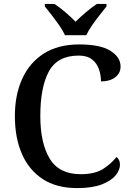

<svg xmlns="http://www.w3.org/2000/svg" viewBox="-20 -951 672 981"><path d="M374 10Q269 10 198.5 -36Q128 -82 92 -164.5Q56 -247 56 -358Q56 -466 93.5 -548.5Q131 -631 204 -677.5Q277 -724 385 -724Q492 -724 544 -691.5Q596 -659 596 -611Q596 -577 568.5 -556Q541 -535 496 -535Q496 -567 485.5 -597.5Q475 -628 450 -647.5Q425 -667 382 -667Q274 -667 230 -586.5Q186 -506 186 -358Q186 -220 234 -140.5Q282 -61 392 -61Q465 -61 507 -88Q549 -115 575 -149Q593 -136 593 -109Q593 -83 571 -55.5Q549 -28 500.5 -9Q452 10 374 10ZM312 -771Q302 -794 283.5 -820.5Q265 -847 245 -873Q225 -899 209 -918V-931H258Q284 -914 314 -888.5Q344 -863 366 -840Q389 -863 419 -888.5Q449 -914 475 -931H524V-918Q509 -899 488.5 -873Q468 -847 449.5 -820.5Q431 -794 421 -771Z"/></svg>

Font: Noto Serif Tibetan Medium
Style: Regular
Weight: 500
Designer: Monotype Design Team
Foundry: Monotype Imaging Inc.
Version: Version 2.103; ttfautohint (v1.8.4.7-5d5b)